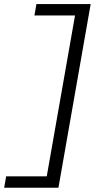

<svg xmlns="http://www.w3.org/2000/svg" viewBox="-32 -738 454 920"><path d="M-12 161.5 -2.5 107H192L327.5 -664H133L142.5 -718.5H402.5L248 161.5Z"/></svg>

Font: Anybody UltraExpanded Light
Style: Italic
Weight: 300
Width: 9
Italic angle: -10°
Designer: Tyler Finck
Foundry: Etcetera Type Company
Version: Version 1.010; ttfautohint (v1.8.3) -l 8 -r 50 -G 200 -x 14 